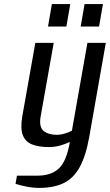

<svg xmlns="http://www.w3.org/2000/svg" viewBox="-20 -710 538 940"><path d="M172 210Q142 210 109.5 203.5Q77 197 56 190L63 150H163Q231 150 268.5 114.5Q306 79 322 -15Q298 -4 273 3Q248 10 218 10Q171 10 138 -2.5Q105 -15 92 -47.5Q79 -80 89 -140L153 -500H243L179 -140Q170 -88 193.5 -69Q217 -50 258 -50Q277 -50 298 -56.5Q319 -63 332 -70L408 -500H498L417 -40Q400 55 369.5 109.5Q339 164 290.5 187Q242 210 172 210ZM375 -580 394 -690H484L465 -580ZM215 -580 234 -690H324L305 -580Z"/></svg>

Font: Cuprum
Style: Italic
Weight: 400
Italic angle: -10°
Designer: Jovanny Lemonad
Foundry: Jovanny Lemonad
Version: Version 3.000